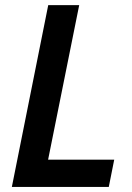

<svg xmlns="http://www.w3.org/2000/svg" viewBox="-20 -740 521 760"><path d="M170.9 -719.7H293.5L170.4 -107.9H432.1L410.6 0H26.9Z"/></svg>

Font: Reddit Sans Fudge SmBold Italic
Style: Regular
Weight: 600
Italic angle: -11.25°
Designer: Stephen Hutchings
Version: Version 1.013